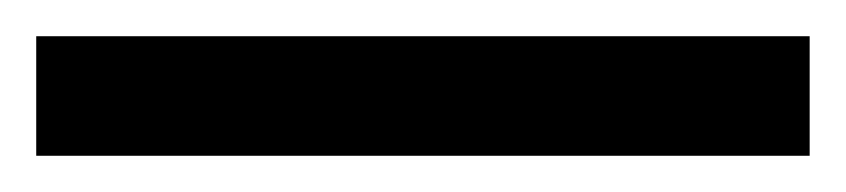

<svg xmlns="http://www.w3.org/2000/svg" viewBox="-22 70 467 106"><path d="M425 156V90H-2V156Z"/></svg>

Font: Noto Sans Arabic UI SmBd
Style: Regular
Weight: 600
Designer: Monotype Design Team, Nadine Chahine and Nizar Qandah
Foundry: Monotype Imaging Inc.
Version: Version 2.010